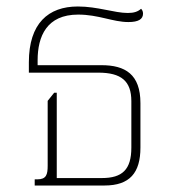

<svg xmlns="http://www.w3.org/2000/svg" viewBox="-20 -572 544 592"><path d="M87 0H302C380 0 413 -39 413 -117V-254C413 -343 366 -371 293 -371H96V-386C96 -460 124 -527 221 -527C284 -527 328 -504 376 -504C407 -504 421 -513 421 -530C421 -536 419 -541 415 -545C405 -536 393 -532 374 -532C333 -532 281 -552 220 -552C129 -552 69 -500 69 -380V-348H283C354 -348 385 -322 385 -260V-117C385 -49 357 -23 294 -23H155V-286H147L127 -261V-61C127 -34 123 -19 95 -19H87Z"/></svg>

Font: Noto Serif Thai SemiCondensed Thin
Style: Regular
Weight: 100
Width: 4
Designer: Monotype Design Team
Foundry: Monotype Imaging Inc.
Version: Version 2.002